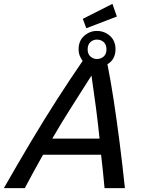

<svg xmlns="http://www.w3.org/2000/svg" viewBox="-59 -979 750 999"><path d="M-39 0Q33 -126 101.5 -241Q170 -356 237.5 -461Q305 -566 371 -662Q362 -674 356 -689Q350 -704 350 -722Q350 -767 379 -792.5Q408 -818 445 -818Q484 -818 513 -792.5Q542 -767 542 -722Q542 -696 531 -676Q520 -656 500 -645Q518 -554 533 -455Q548 -356 562.5 -244Q577 -132 591 0H485Q481 -44 476.5 -87.5Q472 -131 467 -174H165Q141 -132 117.5 -88.5Q94 -45 70 0ZM213 -258H459Q451 -336 440.5 -417Q430 -498 417 -586Q364 -502 312.5 -421.5Q261 -341 213 -258ZM445 -672Q466 -672 480.5 -685Q495 -698 495 -722Q495 -747 480.5 -760Q466 -773 445 -773Q426 -773 411.5 -760Q397 -747 397 -722Q397 -698 411.5 -685Q426 -672 445 -672ZM390 -832 372 -881 526 -959 549 -893Z"/></svg>

Font: Ubuntu Sans Medium
Style: Italic
Weight: 500
Italic angle: -13.5°
Designer: Dalton Maag Ltd
Foundry: Dalton Maag Ltd
Version: Version 1.006